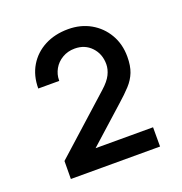

<svg xmlns="http://www.w3.org/2000/svg" viewBox="-92 -812 592 623"><g transform="rotate(-20 204.0 -500.0)"><path d="M50 -270 50.5 -332 244.5 -506.5Q267.5 -527 276.5 -545.2Q285.5 -563.5 285.5 -581Q285.5 -616.5 263.2 -640Q241 -663.5 206 -663.5Q182 -663.5 163 -652.2Q144 -641 133.8 -622.8Q123.5 -604.5 123.5 -584Q123.5 -583 123.5 -582H51Q51 -626.5 71 -659.8Q91 -693 126.2 -711.5Q161.5 -730 207.5 -730Q250.5 -730 284.5 -710.8Q318.5 -691.5 338.2 -657.8Q358 -624 358 -580.5Q358 -549 349.5 -527.2Q341 -505.5 324 -487Q307 -468.5 282 -446.5L159.5 -336.5H358V-270Z"/></g></svg>

Font: Cns Manrope SemBd
Style: Regular
Weight: 600
Designer: Mikhail Sharanda
Foundry: Mikhail Sharanda
Version: Version 4.504